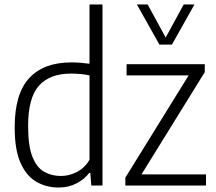

<svg xmlns="http://www.w3.org/2000/svg" viewBox="-20 -828 965 857"><path d="M241.5 9Q187.5 9 143 -16.2Q98.5 -41.5 72 -100.2Q45.5 -159 45.5 -259.5Q45.5 -409 110.2 -479.2Q175 -549.5 298.5 -549.5Q318.5 -549.5 339.8 -547.8Q361 -546 379.5 -543.5V-808H437.5V0H387.5L383 -56.5H378.5Q357.5 -28.5 322.2 -9.8Q287 9 241.5 9ZM252 -42.5Q288 -42.5 323 -60.2Q358 -78 379.5 -115V-491.5Q342 -499.5 296 -499.5Q202.5 -499.5 154 -445.8Q105.5 -392 105.5 -265.5Q105.5 -177 124.5 -128.8Q143.5 -80.5 176.8 -61.5Q210 -42.5 252 -42.5ZM539.5 0V-35L822 -491.5H545V-541.5H894V-506L611.5 -49.5H899.5V0ZM691.5 -629 591 -808H639L719.5 -660.5L800 -808H848L747.5 -629Z"/></svg>

Font: Encode Sans SemiCondensed SemiCondensed Light
Style: Regular
Weight: 300
Width: 4
Designer: Multiple Designers
Foundry: Impallari Type
Version: Version 3.000; ttfautohint (v1.8.3) -l 8 -r 50 -G 200 -x 14 